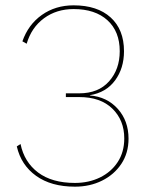

<svg xmlns="http://www.w3.org/2000/svg" viewBox="-20 -690 561 720"><path d="M445 -498Q445 -434 411.5 -388.5Q378 -343 317 -333V-332Q381 -327 421.5 -282Q462 -237 462 -170Q462 -116 435 -75.5Q408 -35 362.5 -12.5Q317 10 261 10Q172 10 115.5 -30.5Q59 -71 43 -141L57 -150Q71 -82 123 -43Q175 -4 261 -4Q313 -4 355 -24.5Q397 -45 421.5 -82.5Q446 -120 446 -171Q446 -239 401.5 -282.5Q357 -326 277 -326H227V-340H277Q349 -340 389 -385Q429 -430 429 -498Q429 -572 383 -614Q337 -656 256 -656Q192 -656 145 -621.5Q98 -587 80 -526L64 -535Q86 -598 137 -634Q188 -670 256 -670Q345 -670 395 -624.5Q445 -579 445 -498Z"/></svg>

Font: Work Sans Hairline
Style: Regular
Weight: 400
Designer: Wei Huang
Foundry: Wei Huang
Version: Version 1.032